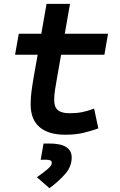

<svg xmlns="http://www.w3.org/2000/svg" viewBox="-20 -694 626 1003"><path d="M320.8 9.8Q232.4 9.8 186.3 -30.3Q140.1 -70.3 140.1 -148.4Q140.1 -180.7 143.8 -210.9Q147.5 -241.2 156.7 -295.4L176.8 -408.2H58.6L78.1 -517.6H195.8L223.1 -673.8H345.7L318.4 -517.6H544.4L525.4 -408.2H299.3L279.3 -295.4Q271 -248 267.1 -222.7Q263.2 -197.3 263.2 -169.9Q263.2 -134.8 282.2 -118.7Q301.3 -102.5 342.8 -102.5Q378.9 -102.5 406.5 -107.7Q434.1 -112.8 471.7 -126.5L493.7 -23.4Q456.5 -9.8 415.5 0Q374.5 9.8 320.8 9.8ZM238.3 289.1 172.9 231.9Q208 207 229.2 189Q250.5 170.9 250.5 155.8Q250.5 140.6 224.1 140.6H192.4L207.5 55.7H238.3Q354.5 55.7 354.5 128.9Q354.5 176.3 320.1 215.3Q285.6 254.4 238.3 289.1Z"/></svg>

Font: Cascadia Code PL SemiBold
Style: Italic
Weight: 600
Italic angle: -10°
Monospace: yes
Designer: Aaron Bell
Foundry: Saja Typeworks
Version: Version 2404.023; ttfautohint (v1.8.4)